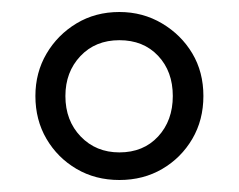

<svg xmlns="http://www.w3.org/2000/svg" viewBox="-20 -734 398 320"><path d="M179 -434Q139 -434 107.5 -452.5Q76 -471 57.5 -502.5Q39 -534 39 -574Q39 -613 57.5 -644.5Q76 -676 107.5 -695Q139 -714 179 -714Q218 -714 250 -695Q282 -676 300.5 -645Q319 -614 319 -574Q319 -534 300.5 -502.5Q282 -471 250.5 -452.5Q219 -434 179 -434ZM179 -480Q219 -480 243.5 -506.5Q268 -533 268 -574Q268 -615 243.5 -641Q219 -667 179 -667Q139 -667 114 -640.5Q89 -614 89 -574Q89 -533 114.5 -506.5Q140 -480 179 -480Z"/></svg>

Font: Nunito Sans 10pt SemiCondensed Light
Style: Regular
Weight: 300
Width: 4
Designer: Vernon Adams
Foundry: Vernon Adams
Version: Version 3.101;gftools[0.9.27]